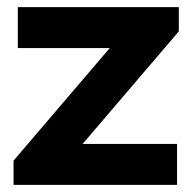

<svg xmlns="http://www.w3.org/2000/svg" viewBox="-20 -519 540 539"><path d="M18 -68 288 -384H30V-499H482V-431L212 -115H477V0H18Z"/></svg>

Font: Bai Jamjuree
Style: Bold
Weight: 700
Designer: Katatrad Aksorn Co.,Ltd.
Foundry: Cadson Demak Co.,Ltd.
Version: Version 1.000; ttfautohint (v1.6)